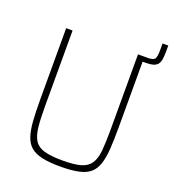

<svg xmlns="http://www.w3.org/2000/svg" viewBox="-143 -895 912 1012"><g transform="rotate(20 313.5 -389.0)"><path d="M498 -660V-688H548Q581 -688 588 -701.5Q595 -715 595 -748V-786H627V-755Q627 -727 624 -708.5Q621 -690 612 -679.5Q603 -669 587.5 -664.5Q572 -660 548 -660ZM310 8Q250 8 209.5 -0.5Q169 -9 145 -28.5Q121 -48 109 -83Q97 -118 93.5 -169.5Q90 -221 90 -294V-688H126V-264Q126 -192 131 -146Q136 -100 153.5 -73.5Q171 -47 208.5 -36.5Q246 -26 310 -26Q375 -26 411.5 -36.5Q448 -47 466 -73.5Q484 -100 488.5 -146Q493 -192 493 -264V-688H529V-294Q529 -221 525.5 -169.5Q522 -118 510 -83Q498 -48 474.5 -28.5Q451 -9 410.5 -0.5Q370 8 310 8Z"/></g></svg>

Font: Saira SemiCondensed Thin
Style: Regular
Weight: 250
Width: 4
Designer: Hector Gatti with collaboration of the Omnibus-Type team
Foundry: Omnibus-Type
Version: Version 1.101